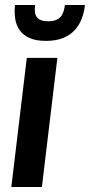

<svg xmlns="http://www.w3.org/2000/svg" viewBox="-20 -743 358 763"><path d="M208 -513 146.5 0H25L86.5 -513ZM162.5 -580.5Q123 -580.5 97.8 -591.8Q72.5 -603 58.5 -622.5Q44.5 -642 40.5 -668Q36.5 -694 39.5 -723H119.5Q117.5 -708 118.8 -696Q120 -684 125.8 -675.8Q131.5 -667.5 142.5 -663Q153.5 -658.5 171.5 -658.5Q189 -658.5 201 -663Q213 -667.5 220.5 -675.8Q228 -684 232 -696Q236 -708 238 -723H317.5Q314.5 -694 304.5 -668Q294.5 -642 276.2 -622.5Q258 -603 230 -591.8Q202 -580.5 162.5 -580.5Z"/></svg>

Font: Lato 2
Style: Bold Italic
Weight: 700
Italic angle: -7°
Designer: Lukasz Dziedzic with Adam Twardoch and Botio Nikoltchev
Foundry: tyPoland Lukasz Dziedzic
Version: Version 2.015; 2015-08-06; http://www.latofonts.com/